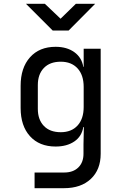

<svg xmlns="http://www.w3.org/2000/svg" viewBox="-20 -805 640 1005"><path d="M161 180V98H316Q363 98 390 71.5Q417 45 417 0V-50L419 -140H416Q408 -91 369 -64.5Q330 -38 271 -38Q186 -38 137 -92Q88 -146 88 -240V-356Q88 -450 137 -505Q186 -560 271 -560Q330 -560 369 -532Q408 -504 416 -455H418V-550H507V0Q507 83 455.5 131.5Q404 180 315 180ZM298 -113Q354 -113 386 -148Q418 -183 418 -245V-350Q418 -412 386 -447Q354 -482 298 -482Q241 -482 209.5 -449Q178 -416 178 -360V-235Q178 -179 209.5 -146Q241 -113 298 -113ZM256 -645 116 -785H215L297 -707L377 -785H478L339 -645Z"/></svg>

Font: JetBrainsMono NFM
Style: Regular
Weight: 400
Monospace: yes
Designer: Philipp Nurullin, Konstantin Bulenkov
Foundry: JetBrains
Version: Version 2.304; ttfautohint (v1.8.4.7-5d5b);Nerd Fonts 3.3.0